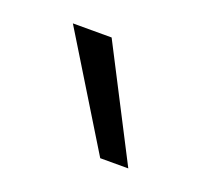

<svg xmlns="http://www.w3.org/2000/svg" viewBox="-48 -772 282 270"><g transform="rotate(20 92.5 -637.5)"><path d="M22 -720H80L165 -555H123Z"/></g></svg>

Font: Mukta Malar ExtraLight
Style: Regular
Weight: 275
Designer: Aadarsh Rajan, Girish Dalvi, Yashodeep Gholap
Foundry: Ek Type
Version: Version 2.538;PS 1.000;hotconv 16.6.51;makeotf.lib2.5.65220;